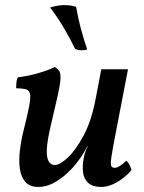

<svg xmlns="http://www.w3.org/2000/svg" viewBox="-20 -733 573 762"><path d="M132 9Q99 9 81.5 -10Q64 -29 59 -62Q54 -95 59 -136.5Q64 -178 75 -221Q90 -280 96 -313Q102 -346 99 -360.5Q96 -375 83 -378.5Q70 -382 44 -383Q44 -393 45 -405Q46 -417 51 -426Q69 -428 97.5 -434Q126 -440 154 -449.5Q182 -459 198 -467Q209 -460 215 -451Q221 -442 220 -420Q219 -398 209 -353Q199 -308 180 -228Q168 -177 166 -143.5Q164 -110 172.5 -94Q181 -78 197 -78Q217 -78 248.5 -107Q280 -136 312 -195.5Q344 -255 361 -348L382 -458H488L440 -209Q427 -143 422.5 -112.5Q418 -82 421.5 -74.5Q425 -67 435 -67Q452 -67 481 -95Q489 -89 494 -78.5Q499 -68 502 -58Q477 -29 444.5 -10Q412 9 382 9Q349 9 331.5 -6Q314 -21 310 -46Q306 -71 312 -104Q314 -116 318 -128Q322 -140 328 -152H326Q313 -125 292.5 -97Q272 -69 246 -45Q220 -21 191 -6Q162 9 132 9ZM282 -706Q289 -665 300 -623Q311 -581 326 -537Q317 -533 302.5 -533.5Q288 -534 278 -539Q259 -579 233 -623Q207 -667 179 -703Q201 -711 229 -712.5Q257 -714 282 -706Z"/></svg>

Font: Vollkorn Medium
Style: Italic
Weight: 500
Italic angle: -11°
Designer: Friedrich Althausen
Foundry: Friedrich Althausen
Version: Version 5.000